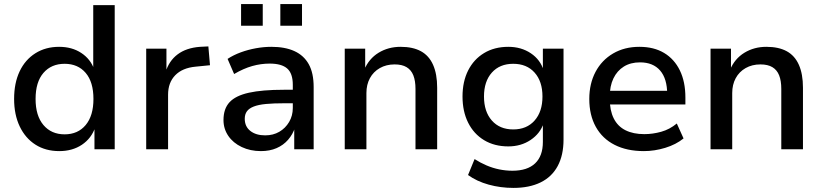

<svg xmlns="http://www.w3.org/2000/svg" viewBox="-20 -730 4022 939"><path d="M270 9Q203 9 153.5 -22.5Q104 -54 76.5 -111.5Q49 -169 49 -246Q49 -324 76 -381Q103 -438 153 -469.5Q203 -501 269 -501Q332 -501 377.5 -471Q423 -441 441 -390H436V-705H541V0H442V-108H446Q427 -53 380.5 -22Q334 9 270 9ZM296 -73Q361 -73 399 -118.5Q437 -164 437 -246Q437 -329 399 -373.5Q361 -418 296 -418Q231 -418 192.5 -373.5Q154 -329 154 -246Q154 -164 192.5 -118.5Q231 -73 296 -73Z M695 0V-492H794V-375H789Q806 -432 848.5 -464Q891 -496 958 -501L999 -503L1007 -411L937 -404Q872 -398 837 -362Q802 -326 802 -267V0Z M1256 9Q1204 9 1162 -11Q1120 -31 1096.5 -65.5Q1073 -100 1073 -143Q1073 -198 1102.5 -230Q1132 -262 1197 -276.5Q1262 -291 1369 -291H1427V-225H1372Q1318 -225 1281 -221.5Q1244 -218 1221 -209Q1198 -200 1187.5 -185.5Q1177 -171 1177 -149Q1177 -111 1204.5 -89.5Q1232 -68 1277 -68Q1316 -68 1346 -85.5Q1376 -103 1394 -133.5Q1412 -164 1412 -202V-315Q1412 -371 1384.5 -395Q1357 -419 1299 -419Q1256 -419 1213.5 -407Q1171 -395 1125 -368L1093 -442Q1122 -461 1157.5 -474Q1193 -487 1231.5 -494Q1270 -501 1307 -501Q1374 -501 1420 -480Q1466 -459 1490 -416Q1514 -373 1514 -304V0H1419V-107H1423Q1412 -73 1389 -46.5Q1366 -20 1332.5 -5.5Q1299 9 1256 9ZM1351 -604V-710H1457V-604ZM1159 -604V-710H1265V-604Z M1666 0V-492H1766V-388H1761Q1784 -443 1831.5 -472Q1879 -501 1939 -501Q1999 -501 2038.5 -479.5Q2078 -458 2098 -413Q2118 -368 2118 -301V0H2012V-295Q2012 -335 2001.5 -361.5Q1991 -388 1968.5 -401.5Q1946 -415 1910 -415Q1869 -415 1837.5 -397Q1806 -379 1789 -347.5Q1772 -316 1772 -275V0Z M2491 189Q2428 189 2370 173Q2312 157 2269 126L2301 48Q2329 66 2359.5 79Q2390 92 2422 98.5Q2454 105 2486 105Q2559 105 2597 69Q2635 33 2635 -36V-128H2639Q2622 -77 2575 -45.5Q2528 -14 2466 -14Q2398 -14 2347.5 -44.5Q2297 -75 2269.5 -130Q2242 -185 2242 -258Q2242 -331 2269.5 -385.5Q2297 -440 2347.5 -470.5Q2398 -501 2466 -501Q2529 -501 2576 -469.5Q2623 -438 2639 -385H2635V-492H2736V-47Q2736 29 2707.5 82Q2679 135 2624 162Q2569 189 2491 189ZM2490 -97Q2556 -97 2594.5 -140.5Q2633 -184 2633 -258Q2633 -332 2594.5 -375Q2556 -418 2490 -418Q2424 -418 2385.5 -375Q2347 -332 2347 -258Q2347 -184 2385.5 -140.5Q2424 -97 2490 -97Z M3129 9Q3046 9 2986 -21.5Q2926 -52 2894 -109.5Q2862 -167 2862 -246Q2862 -321 2892.5 -378.5Q2923 -436 2978.5 -468.5Q3034 -501 3107 -501Q3178 -501 3228 -471Q3278 -441 3305 -385.5Q3332 -330 3332 -253V-219H2944V-286H3260L3243 -269Q3243 -345 3208.5 -385Q3174 -425 3110 -425Q3064 -425 3031 -404.5Q2998 -384 2980 -346.5Q2962 -309 2962 -257V-248Q2962 -190 2981.5 -151Q3001 -112 3039 -93Q3077 -74 3131 -74Q3172 -74 3213.5 -85.5Q3255 -97 3290 -126L3323 -53Q3286 -23 3233.5 -7Q3181 9 3129 9Z M3455 0V-492H3555V-388H3550Q3573 -443 3620.5 -472Q3668 -501 3728 -501Q3788 -501 3827.5 -479.5Q3867 -458 3887 -413Q3907 -368 3907 -301V0H3801V-295Q3801 -335 3790.5 -361.5Q3780 -388 3757.5 -401.5Q3735 -415 3699 -415Q3658 -415 3626.5 -397Q3595 -379 3578 -347.5Q3561 -316 3561 -275V0Z"/></svg>

Font: NunitoSans_10ptSemiBold
Style: Regular
Weight: 600
Designer: Vernon Adams
Foundry: Vernon Adams
Version: Version 3.101;gftools[0.9.27]